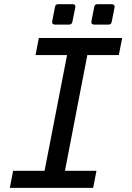

<svg xmlns="http://www.w3.org/2000/svg" viewBox="-20 -914 642 934"><path d="M247.1 -794.4Q239.7 -794.4 236.1 -798.8Q232.4 -803.2 233.9 -810.5L247.6 -880.4Q249.5 -893.6 263.2 -893.6H333.5Q346.7 -893.6 346.7 -881.8Q346.7 -878.9 346.2 -877.4L332 -807.6Q329.1 -794.4 316.4 -794.4ZM438 -794.4Q430.7 -794.4 427 -798.8Q423.3 -803.2 424.8 -810.5L438.5 -880.4Q440.4 -893.6 454.1 -893.6H523.9Q531.2 -893.6 534.9 -889.2Q538.6 -884.8 537.1 -877.4L523.4 -807.6Q521 -794.4 507.8 -794.4ZM43.9 -83H196.8L306.2 -646H152.8L168.9 -729H574.2L558.1 -646H404.8L295.9 -83H449.2L433.1 0H27.8Z"/></svg>

Font: Hack
Style: Italic
Weight: 400
Italic angle: -11°
Monospace: yes
Designer: Christopher Simpkins
Foundry: Christopher Simpkins
Version: Version 2.019; ttfautohint (v1.4.1) -l 4 -r 80 -G 350 -x 0 -